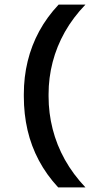

<svg xmlns="http://www.w3.org/2000/svg" viewBox="-20 -694 427 838"><path d="M192 -283V-273.5Q192 -200.5 209.8 -130.8Q227.5 -61 263.2 3Q299 67 353 124H234Q183 69 149.8 6.5Q116.5 -56 100.2 -126Q84 -196 84 -273.5V-283Q84 -358 100.8 -426.8Q117.5 -495.5 151.2 -557.8Q185 -620 236 -674H353Q299 -618 263.2 -554.8Q227.5 -491.5 209.8 -423Q192 -354.5 192 -283Z"/></svg>

Font: Anek Latin Expanded Medium
Style: Regular
Weight: 500
Width: 7
Designer: Yesha Goshar
Foundry: Ek Type
Version: Version 1.003